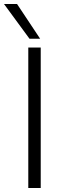

<svg xmlns="http://www.w3.org/2000/svg" viewBox="-66 -937 298 957"><path d="M75 0V-700H137V0ZM81 -744 -46 -917H19L134 -744Z"/></svg>

Font: Georama ExtraCondensed Thin Light
Style: Regular
Weight: 300
Version: Version 1.001